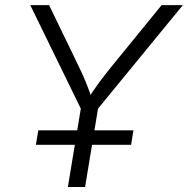

<svg xmlns="http://www.w3.org/2000/svg" viewBox="-20 -748 751 768"><path d="M251.5 0 303.2 -313.5 101.1 -727.5H176.3L291.5 -489.7Q309.1 -453.6 323.5 -419.2Q337.9 -384.8 351.6 -339.4H323.7Q352.1 -385.3 377.9 -419.9Q403.8 -454.6 432.6 -489.7L626.5 -727.5H711.4L372.1 -313.5L320.3 0ZM123.5 -168.9 133.3 -226.6H513.7L504.4 -168.9Z"/></svg>

Font: Inter 16pt Light
Style: Italic
Weight: 300
Italic angle: -9.3988°
Version: Version 4.001;git-66647c0bb